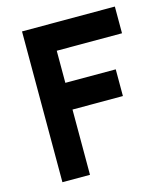

<svg xmlns="http://www.w3.org/2000/svg" viewBox="-106 -781 737 861"><g transform="rotate(-15 262.5 -350.0)"><path d="M508 -576H205V-427H439V-303H205V0H77V-700H508Z"/></g></svg>

Font: Cabin
Style: Bold
Weight: 700
Designer: Pablo Impallari
Foundry: Pablo Impallari. www.impallari.com Igino Marini. www.ikern.com
Version: Version 1.005